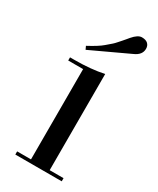

<svg xmlns="http://www.w3.org/2000/svg" viewBox="-177 -736 651 792"><g transform="rotate(30 148.0 -340.0)"><path d="M211 -653Q234 -680 253 -680Q272 -680 281.5 -671Q291 -662 291 -647Q291 -618 257 -603L77 -519L70 -534Q117 -559 136.5 -576Q156 -593 161.5 -597.5Q167 -602 177 -613.5Q187 -625 189 -627Q191 -629 201 -641ZM197 -15H263V0H42V-15H108V-445H37V-460H58Q136 -460 197 -473Z"/></g></svg>

Font: Elsie
Style: Regular
Weight: 400
Designer: Alejandro Inler
Foundry: Alejandro Inler
Version: 1.002